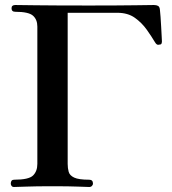

<svg xmlns="http://www.w3.org/2000/svg" viewBox="-20 -746 688 766"><path d="M36 0Q29 0 26 -4.5Q23 -9 23 -13Q23 -29 36 -29Q95 -29 112 -46Q129 -63 129 -92V-640Q129 -668 111.5 -683.5Q94 -699 41 -699Q26 -699 26 -713Q26 -726 41 -726Q47 -726 122.5 -725Q198 -724 336 -724Q450 -724 518.5 -725Q587 -726 594 -726Q604 -726 610.5 -722.5Q617 -719 618 -707Q619 -698 620.5 -679Q622 -660 623 -639Q624 -618 625 -601.5Q626 -585 626 -581Q626 -577 624.5 -572.5Q623 -568 615 -568Q606 -564 598 -578Q585 -600 565.5 -627.5Q546 -655 518 -675Q490 -695 448 -695H250V-92Q250 -75 254 -60.5Q258 -46 276 -37.5Q294 -29 336 -29Q351 -29 351 -13Q351 -9 347 -4.5Q343 0 336 0Q326 0 291.5 -1.5Q257 -3 189 -3Q122 -3 85 -1.5Q48 0 36 0Z"/></svg>

Font: Zen Antique
Style: Regular
Weight: 400
Designer: Yoshimichi Ohira
Foundry: Positype
Version: Version 1.001